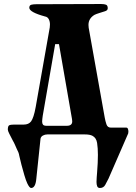

<svg xmlns="http://www.w3.org/2000/svg" viewBox="-20 -670 677 957"><path d="M484 -650Q500 -650 508.5 -646.5Q517 -643 517 -629Q517 -618 503.5 -614Q490 -610 478 -606Q468 -603 461.5 -600.5Q455 -598 451 -596Q421 -578 421 -546Q421 -539 422 -532L502 -84Q505 -67 510.5 -50.5Q516 -34 532 -34H609Q615 -34 617.5 -28Q620 -22 620 -14Q620 -9 619 -5L521 220Q513 236 504.5 251.5Q496 267 478 267Q468 267 464.5 258.5Q461 250 461 237Q461 227 462 214.5Q463 202 464 189Q466 164 467 142.5Q468 121 468 102Q468 68 464 42.5Q460 17 441 7Q428 0 403 0H216Q204 0 194 5.5Q184 11 182 21L161 221Q157 267 135 267Q127 267 116 244Q109 229 101.5 203.5Q94 178 87 151.5Q80 125 76 106Q75 98 71.5 89Q68 80 63 71Q59 62 54.5 51.5Q50 41 44 31Q38 20 34 11.5Q30 3 26 -4Q19 -18 19 -24Q19 -42 26 -45.5Q33 -49 50 -49H98Q123 -49 135 -65Q141 -73 147 -91Q153 -109 158 -137L228 -533Q229 -541 229 -548Q229 -563 223 -574.5Q217 -586 204 -588Q127 -609 126 -631Q126 -644 136.5 -646.5Q147 -649 162 -649Q163 -649 164.5 -649Q166 -649 168 -649ZM339 -76 274 -450H255L193 -93Q192 -85 191 -77.5Q190 -70 190 -64Q190 -54 194.5 -48.5Q199 -43 212 -43H313Q340 -43 340 -65Q340 -70 339 -76Z"/></svg>

Font: Shafarik
Style: Regular
Weight: 400
Version: Version 1.001; ttfautohint (v1.8.4.7-5d5b)